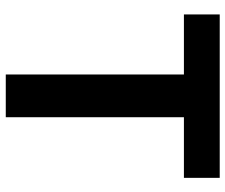

<svg xmlns="http://www.w3.org/2000/svg" viewBox="-78 -703 781 665"><g transform="rotate(90 312.5 -370.5)"><path d="M238 0H386V-617H596V-741H30V-617H238Z"/></g></svg>

Font: DAIFUKU Sans JP
Style: Bold
Weight: 700
Designer: Original font ‘Source Han Sans JP’ : Ryoko NISHIZUKA  (kana, bopomofo & ideographs); Paul D. Hunt (Latin, Greek & Cyrill
Foundry: Daifuku
Version: Version 1.001